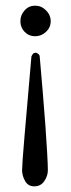

<svg xmlns="http://www.w3.org/2000/svg" viewBox="-20 -440 249 678"><path d="M101 218Q79 218 68.5 199Q58 180 58 161Q58 141 66.5 41.5Q75 -58 91 -241Q94 -247 96.5 -250Q99 -253 106 -254Q110 -253 114 -250.5Q118 -248 120 -243Q125 -184 130.5 -121Q136 -58 140 -1Q144 56 146.5 99Q149 142 149 161Q149 181 136.5 199.5Q124 218 101 218ZM52 -365Q52 -387 67 -403.5Q82 -420 104 -420Q126 -420 142.5 -403.5Q159 -387 159 -365Q159 -343 142.5 -327.5Q126 -312 104 -312Q82 -312 67 -327.5Q52 -343 52 -365Z"/></svg>

Font: Amiri
Style: Regular
Weight: 400
Designer: Khaled Hosny
Version: Version 0.114